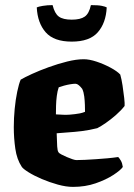

<svg xmlns="http://www.w3.org/2000/svg" viewBox="-20 -732 524 752"><path d="M266 0Q239 0 206.5 -9Q174 -18 143.5 -31Q113 -44 91.5 -57.5Q70 -71 65 -79Q46 -108 40 -149.5Q34 -191 34 -234Q34 -269 37.5 -305.5Q41 -342 47.5 -373Q54 -404 61 -420Q76 -429 105.5 -442.5Q135 -456 171 -469Q207 -482 243 -491Q279 -500 308 -500Q330 -500 358.5 -490.5Q387 -481 413 -467Q439 -453 451 -440Q456 -423 460 -397Q464 -371 466.5 -348Q469 -325 468 -317Q454 -299 434 -281.5Q414 -264 394.5 -250.5Q375 -237 361 -230Q329 -222 300 -218.5Q271 -215 246.5 -213.5Q222 -212 202 -210Q203 -176 204 -158.5Q205 -141 209 -136Q211 -132 220.5 -127Q230 -122 241.5 -117Q253 -112 263.5 -108.5Q274 -105 279 -105Q294 -105 314 -106Q334 -107 356 -108.5Q378 -110 400.5 -112Q423 -114 443 -117Q448 -112 453.5 -102.5Q459 -93 461 -78Q452 -65 423.5 -46.5Q395 -28 354.5 -14Q314 0 266 0ZM254 -283Q264 -284 273.5 -285Q283 -286 293 -288Q303 -290 313 -294Q313 -305 312.5 -321Q312 -337 310 -354Q308 -371 302 -384Q295 -393 289.5 -397.5Q284 -402 280.5 -403Q277 -404 275 -404Q268 -404 255.5 -402Q243 -400 230.5 -396.5Q218 -393 210 -390Q205 -376 202.5 -356.5Q200 -337 199.5 -318Q199 -299 199 -284Q216 -283 229 -282.5Q242 -282 254 -283ZM261 -569Q191 -569 159 -605.5Q127 -642 124 -703Q130 -706 147.5 -709Q165 -712 186 -712Q194 -679 210.5 -667Q227 -655 261 -655Q295 -655 312 -667Q329 -679 336 -712Q365 -712 379 -709Q393 -706 398 -703Q395 -642 363 -605.5Q331 -569 261 -569Z"/></svg>

Font: Texturina Medium 12pt Black
Style: Regular
Weight: 900
Version: Version 1.002